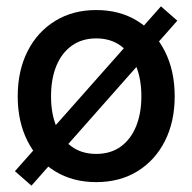

<svg xmlns="http://www.w3.org/2000/svg" viewBox="-20 -565 609 608"><path d="M284.7 11.7Q210.4 11.7 154.3 -22.7Q98.1 -57.1 67.1 -118.4Q36.1 -179.7 36.1 -259.8Q36.1 -340.8 67.1 -402.3Q98.1 -463.9 154.3 -498.5Q210.4 -533.2 284.7 -533.2Q359.4 -533.2 415.3 -498.5Q471.2 -463.9 502.2 -402.3Q533.2 -340.8 533.2 -259.8Q533.2 -179.7 502.2 -118.4Q471.2 -57.1 415.3 -22.7Q359.4 11.7 284.7 11.7ZM284.7 -77.6Q330.1 -77.6 362.1 -100.6Q394 -123.5 410.9 -164.8Q427.7 -206.1 427.7 -259.8Q427.7 -314.5 410.9 -355.7Q394 -397 362.1 -420.2Q330.1 -443.4 284.7 -443.4Q239.7 -443.4 207.5 -420.4Q175.3 -397.5 158.4 -356.2Q141.6 -314.9 141.6 -259.8Q141.6 -205.6 158.4 -164.6Q175.3 -123.5 207.3 -100.6Q239.3 -77.6 284.7 -77.6ZM79.6 22.9 27.3 -22.9 489.7 -544.9 541.5 -499.5Z"/></svg>

Font: Inter 28pt Medium
Style: Regular
Weight: 500
Designer: Rasmus Andersson
Foundry: rsms
Version: Version 4.001;git-66647c0bb